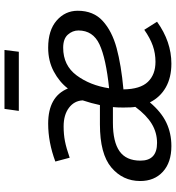

<svg xmlns="http://www.w3.org/2000/svg" viewBox="16 -789 785 857"><g transform="rotate(-90 408.5 -360.5)"><path d="M442 -450Q471 -488 518 -513Q565 -538 624 -538Q702 -538 745.5 -500Q789 -462 789 -406Q789 -336 743.5 -294.5Q698 -253 622.5 -232.5Q547 -212 438 -202Q439 -127 471.5 -93Q504 -59 561 -59Q599 -59 633 -71Q667 -83 704 -109L740 -52Q651 12 553 12Q491 12 447 -13Q403 -38 380 -84Q337 -33 289.5 -10.5Q242 12 185 12Q112 12 70.5 -26Q29 -64 29 -127Q29 -205 89.5 -256Q150 -307 282 -307H368Q376 -345 389 -384Q387 -422 355.5 -445.5Q324 -469 273 -469Q237 -469 206.5 -463Q176 -457 133 -442L116 -506Q202 -538 285 -538Q406 -538 442 -450ZM443 -266Q577 -280 639 -309Q701 -338 701 -403Q701 -429 682.5 -450Q664 -471 624 -471Q545 -471 500.5 -411Q456 -351 443 -266ZM289 -249Q204 -249 162 -219.5Q120 -190 120 -126Q120 -52 199 -52Q245 -52 284 -75.5Q323 -99 360 -149Q357 -164 357 -203Q357 -231 359 -249ZM342 -669 351 -733H614L606 -669Z"/></g></svg>

Font: Fira Sans Book
Style: Italic
Weight: 350
Italic angle: -8°
Designer: bBox Type GmbH & Carrois Corporate GbR & Edenspiekermann AG
Foundry: bBox Type GmbH & Carrois Corporate GbR & Edenspiekermann AG
Version: Version 4.301